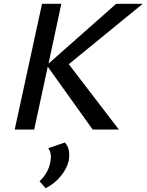

<svg xmlns="http://www.w3.org/2000/svg" viewBox="-20 -678 767 1005"><path d="M727 -658 340 -342 602 0H465L230 -329L159 0H57L200 -658H301L234 -345L588 -658ZM319 68Q350 98 340 162Q331 204 297.5 244.5Q264 285 219 307L187 271Q233 227 243 172Q253 122 232 98Z"/></svg>

Font: EauTestInfant Semibold
Style: Italic
Weight: 600
Italic angle: -12°
Designer: Christian Thalmann (Catharsis Fonts)
Version: Version 0.001;PS 000.001;hotconv 1.0.88;makeotf.lib2.5.64775